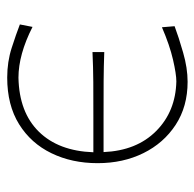

<svg xmlns="http://www.w3.org/2000/svg" viewBox="-24 -520 553 546"><g transform="rotate(90 253.0 -247.5)"><path d="M201 9Q156 9 116.5 -3.8Q77 -16.5 50 -27L57 -63Q135.5 -23 201.5 -23Q300 -25 355 -81Q410 -137 413.5 -236H314.5Q257 -236 214.2 -235.8Q171.5 -235.5 128.5 -233.5V-267Q168.5 -265.5 211.8 -265.2Q255 -265 314.5 -265H413Q409 -359 353.2 -414.5Q297.5 -470 212 -472Q191.5 -472 150.2 -462.5Q109 -453 58 -431L55 -467Q85.5 -478.5 129.8 -491.2Q174 -504 213 -504Q283.5 -504 335.5 -470Q387.5 -436 416 -378.2Q444.5 -320.5 444.5 -248Q444.5 -175 416.2 -116.8Q388 -58.5 333.8 -24.8Q279.5 9 201 9Z"/></g></svg>

Font: Commissioner Flair Thin
Style: Regular
Weight: 100
Designer: Kostas Bartsokas
Foundry: Kostas Bartsokas
Version: Version 1.000; ttfautohint (v1.8.3)